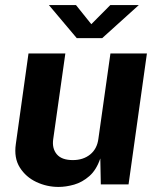

<svg xmlns="http://www.w3.org/2000/svg" viewBox="-20 -728 626 758"><path d="M211 10Q165 10 123.5 -9.5Q82 -29 58.2 -66.8Q34.5 -104.5 42.5 -159.5L92.5 -517H238L190 -178Q185 -142 204.2 -119Q223.5 -96 267.5 -96Q308.5 -96 336 -118.2Q363.5 -140.5 368.5 -180.5L416 -517H560L487.5 0H378L376 -102.5Q360.5 -57 332.8 -32.8Q305 -8.5 272.8 0.8Q240.5 10 211 10ZM283 -577.5 173 -708H280L340.5 -632.5L415.5 -708H528L383.5 -577.5Z"/></svg>

Font: Public Sans
Style: Bold Italic
Weight: 700
Italic angle: -8°
Designer: The Public Sans project authors (U.S. Web Design System). Libre Franklin designed by Pablo Impallari and Rodrigo Fuenzal
Version: Version 1.008; ttfautohint (v1.8.1) -l 8 -r 50 -G 200 -x 14 